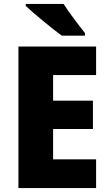

<svg xmlns="http://www.w3.org/2000/svg" viewBox="-20 -949 551 969"><path d="M301 -929H110V-919C149 -882 246 -802 292 -769H409V-782C381 -817 328 -886 301 -929ZM465 0V-145H248V-298H449V-441H248V-570H465V-714H73V0Z"/></svg>

Font: Noto Sans Bengali SemiCondensed ExtraBold
Style: Regular
Weight: 800
Width: 4
Designer: Joana Ranito - Universal Thirst; Jelle Bosma - Monotype Design Team
Foundry: Universal Thirst ehf.
Version: Version 3.000